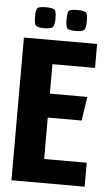

<svg xmlns="http://www.w3.org/2000/svg" viewBox="-54 -795 470 831"><g transform="rotate(5 181.0 -379.5)"><path d="M28 -620H346V-516H161V-388H324L308 -284H161V-104H346V0H28ZM248 -668Q215 -668 210 -678.5Q205 -689 205 -714Q205 -741 210 -750Q215 -759 248 -759Q282 -759 287.5 -750Q293 -741 293 -714Q293 -689 287 -678.5Q281 -668 248 -668ZM111 -668Q79 -668 73.5 -678.5Q68 -689 68 -714Q68 -741 73.5 -750Q79 -759 111 -759Q145 -759 151 -750Q157 -741 157 -714Q157 -689 150.5 -678.5Q144 -668 111 -668Z"/></g></svg>

Font: Smooch Sans ExtraBold
Style: Regular
Weight: 800
Designer: Robert E. Leuschke
Foundry: Robert E. Leuschke
Version: Version 1.010